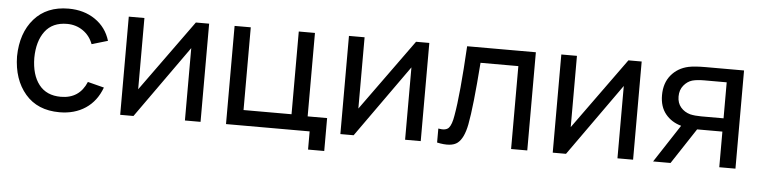

<svg xmlns="http://www.w3.org/2000/svg" viewBox="-42 -753 4170 1052"><g transform="rotate(5 2042.5 -227.5)"><path d="M298 15Q177 15 109.5 -64Q42 -143 40 -270Q42 -399 110.5 -477Q179 -555 299 -555Q384 -555 445.5 -513Q507 -471 529 -398L441 -372Q424 -418 385.5 -444.5Q347 -471 298 -471Q218 -471 177 -416.5Q136 -362 135 -270Q136 -177 177.5 -123.5Q219 -70 298 -70Q400 -70 439 -164L529 -141Q501 -65 441 -25Q381 15 298 15Z M1073 -540V0H987V-398L704 0H631V-540H717V-148L1000 -540Z M1673 100V0H1213V-540H1302V-85H1566V-540H1655V-81H1762V100Z M2284 -540V0H2198V-398L1915 0H1842V-540H1928V-148L2211 -540Z M2374 0V-77Q2416 -69 2432 -87.5Q2448 -106 2456 -156Q2477 -273 2492 -540H2870V0H2781V-456H2573Q2555 -212 2536 -114Q2521 -37 2487 -10Q2453 17 2374 0Z M3452 -540V0H3366V-398L3083 0H3010V-540H3096V-148L3379 -540Z M3804 -540H4015V0H3926V-196H3809H3787L3658 0H3562L3698 -208Q3644 -223 3611.5 -263Q3579 -303 3579 -366Q3579 -433 3615 -476.5Q3651 -520 3710 -533Q3743 -540 3804 -540ZM3926 -269V-467H3803Q3763 -467 3737 -460Q3710 -452 3690 -427.5Q3670 -403 3670 -367Q3670 -331 3690 -307.5Q3710 -284 3742 -275Q3768 -269 3803 -269Z"/></g></svg>

Font: Manrope Medium
Style: Medium
Weight: 500
Designer: Mikhail Sharanda
Foundry: Mikhail Sharanda
Version: Version 4.000;hotconv 1.0.109;makeotfexe 2.5.65596